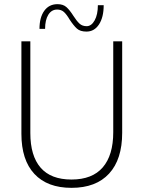

<svg xmlns="http://www.w3.org/2000/svg" viewBox="-20 -896 691 924"><path d="M83 -252V-697H126V-256Q126 -146 175.5 -89Q225 -32 324 -32Q424 -32 474.5 -90.5Q525 -149 525 -260V-697H568V-257Q568 -129 505 -60.5Q442 8 324 8Q208 8 145.5 -59Q83 -126 83 -252ZM315 -802Q301 -826 288 -838Q275 -850 255 -850Q228 -850 212.5 -825Q197 -800 197 -757H170Q170 -812 193 -844Q216 -876 257 -876Q284 -876 300 -861.5Q316 -847 333 -820Q349 -795 362.5 -782.5Q376 -770 397 -770Q420 -770 435.5 -798Q451 -826 451 -871H479Q479 -813 456.5 -778.5Q434 -744 396 -744Q366 -744 350 -758.5Q334 -773 315 -802Z"/></svg>

Font: Hanken Grotesk ExtraLight
Style: Regular
Weight: 200
Designer: Alfredo Marco Pradil
Foundry: Hanken Design Co.
Version: Version 3.014